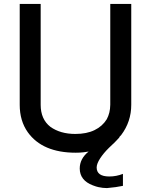

<svg xmlns="http://www.w3.org/2000/svg" viewBox="-20 -749 762 970"><path d="M601.1 189.9 564.5 196.3 520.5 201.2Q510.3 201.2 499.3 200Q488.3 198.7 477.1 196.3Q471.2 194.8 465.1 193.1Q459 191.4 449.2 187.5Q383.3 162.6 382.8 102.5Q382.8 52.7 427.7 16.6Q419.4 18.1 412.8 18.8Q406.2 19.5 400.4 20.5Q392.1 21.5 382.6 22Q373 22.5 362.8 22.5Q194.8 22.5 120.6 -80.6Q79.6 -138.2 79.6 -219.7V-729H185.5V-219.7Q185.5 -146.5 234.4 -108.4Q284.7 -72.3 360.4 -72.3Q418 -72.3 457.5 -91.6Q497.1 -110.8 519 -146Q536.6 -177.7 537.1 -219.7V-729H643.1V-219.7Q643.1 -134.3 592.3 -66.9L584 -58.1Q583 -54.2 580.6 -51.8V-52.2Q576.7 -47.9 570.1 -40.8Q563.5 -33.7 554.2 -24.4L551.8 -22.5L530.3 -2Q502.9 24.9 485.8 51.3Q468.8 77.6 468.3 96.7Q468.3 142.6 532.2 142.6Q567.9 142.6 601.1 129.4Z"/></svg>

Font: SolaimanLipi
Style: Bold
Weight: 700
Designer: Solaiman Karim
Foundry: Al Mamun Sumon
Version: Version 2.000